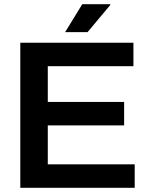

<svg xmlns="http://www.w3.org/2000/svg" viewBox="-20 -888 712 908"><path d="M76 0V-686H611V-575H206V-406H567V-295H206V-111H617V0ZM288 -736 369 -868H501L502 -865L394 -736Z"/></svg>

Font: Archivo Variable SemiBold
Style: Regular
Weight: 600
Designer: Hector Gatti
Foundry: Omnibus-Type
Version: Version 2.001